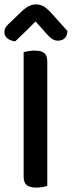

<svg xmlns="http://www.w3.org/2000/svg" viewBox="-24 -843 325 869"><path d="M190 -2Q183 1 169.5 3.5Q156 6 141 6Q110 6 96.5 -5.5Q83 -17 83 -44V-607Q91 -609 104.5 -611.5Q118 -614 133 -614Q162 -614 176 -603Q190 -592 190 -564ZM137 -746Q118 -727 94.5 -703.5Q71 -680 45 -656Q24 -658 10 -669Q-4 -680 -4 -697Q-4 -712 4 -722.5Q12 -733 28 -747L79 -796Q109 -823 138 -823Q157 -823 171 -815.5Q185 -808 200 -793L281 -703Q281 -682 269.5 -670.5Q258 -659 238 -659Q224 -659 212.5 -666.5Q201 -674 184 -693Z"/></svg>

Font: Baloo 2 Latin Medium
Style: Regular
Weight: 500
Designer: Sarang Kulkarni and Ek Type
Foundry: Ek Type
Version: Version 1.001